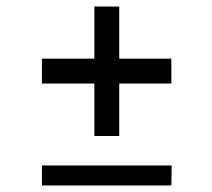

<svg xmlns="http://www.w3.org/2000/svg" viewBox="-20 -566 647 586"><path d="M268 -151H344V-311H503V-387H344V-546H268V-387H108V-311H268ZM108 -61V0H503L504 -61Z"/></svg>

Font: Be Vietnam
Style: Regular
Weight: 400
Designer: Gabriel Lam
Foundry: TypeRant
Version: Version 4.000